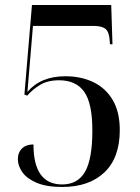

<svg xmlns="http://www.w3.org/2000/svg" viewBox="-20 -733 558 763"><path d="M227 10Q165 10 126 -6.5Q87 -23 69 -48.5Q51 -74 51 -100Q51 -127 67.5 -143Q84 -159 113 -159Q113 0 227 0Q289 0 318 -50.5Q347 -101 347 -214Q347 -323 314.5 -368.5Q282 -414 215 -414Q169 -414 139 -395.5Q109 -377 88 -353L77 -357L107 -713H422L427 -557H417L416 -571Q414 -605 400 -617.5Q386 -630 351 -630H111L89 -368Q142 -430 240 -430Q302 -430 351 -406.5Q400 -383 428 -335.5Q456 -288 456 -216Q456 -106 395 -48Q334 10 227 10Z"/></svg>

Font: Noto Serif Display SemiCondensed Medium
Style: Regular
Weight: 500
Width: 4
Designer: Monotype Design Team
Foundry: Monotype Imaging Inc.
Version: Version 2.009